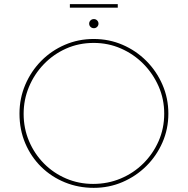

<svg xmlns="http://www.w3.org/2000/svg" viewBox="-20 -898 905 926"><path d="M74 -350Q74 -424 102 -489.5Q130 -555 179 -604.5Q228 -654 293 -682Q358 -710 432 -710Q506 -710 571 -682Q636 -654 685.5 -604.5Q735 -555 763.5 -489.5Q792 -424 792 -350Q792 -276 763.5 -211Q735 -146 685.5 -97Q636 -48 571 -20Q506 8 432 8Q358 8 293 -18.5Q228 -45 179 -93Q130 -141 102 -206.5Q74 -272 74 -350ZM94 -349Q94 -279 120 -217.5Q146 -156 192 -109.5Q238 -63 299 -37Q360 -11 429 -11Q500 -11 562 -37Q624 -63 671 -109.5Q718 -156 745 -217.5Q772 -279 772 -350Q772 -420 745 -481.5Q718 -543 671.5 -590Q625 -637 563.5 -664Q502 -691 432 -691Q360 -691 298.5 -663.5Q237 -636 191 -588Q145 -540 119.5 -478.5Q94 -417 94 -349ZM410 -784Q410 -793 416.5 -799.5Q423 -806 433 -806Q442 -806 448.5 -799.5Q455 -793 455 -784Q455 -775 448.5 -768.5Q442 -762 433 -762Q423 -762 416.5 -768.5Q410 -775 410 -784ZM317 -878H548V-861H317Z"/></svg>

Font: Josefin Sans Thin Thin
Style: Regular
Weight: 250
Version: Version 2.001